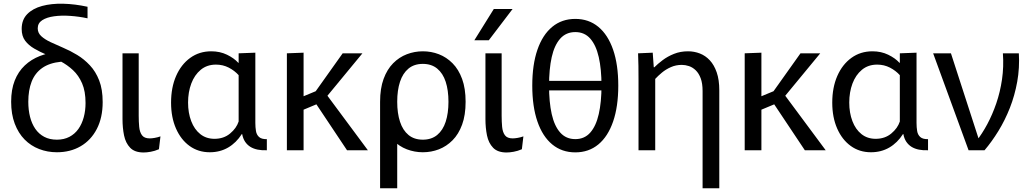

<svg xmlns="http://www.w3.org/2000/svg" viewBox="-20 -806 5534 1030"><path d="M294.8 -527.6 307.9 -474.9Q245.2 -468.7 206.4 -441.3Q167.6 -413.9 149.7 -368Q131.8 -322.1 131.8 -260Q131.8 -216.8 141 -179.8Q150.3 -142.8 169.2 -115.1Q188.2 -87.4 217.1 -72.1Q245.9 -56.7 285.2 -56.7Q323.3 -56.7 352.3 -71.9Q381.3 -87.1 400.5 -114.1Q419.6 -141.2 429.2 -176.9Q438.9 -212.5 438.9 -253.4Q438.9 -316.4 420.4 -358.9Q402 -401.4 371.5 -429.7Q341.1 -458 304.5 -477.2Q267.9 -496.4 231 -512Q194.1 -527.6 163.6 -545.4Q133.2 -563.1 114.7 -587.8Q96.3 -612.6 96.3 -650.7Q96.3 -699.7 125.9 -730.1Q155.5 -760.4 205.8 -774Q256 -787.6 319.2 -786Q382.4 -784.4 449.6 -769.7V-707.7Q403.7 -717.6 356.6 -720.8Q309.6 -724.1 270.1 -718.6Q230.6 -713.2 206.5 -697.6Q182.4 -681.9 182.4 -653.9Q182.4 -629.5 201.2 -612.1Q220.1 -594.7 251.1 -580.1Q282.2 -565.5 319.6 -549.5Q357.1 -533.6 394.1 -511.2Q431.1 -488.8 462.1 -455.7Q493.2 -422.7 512 -374.7Q530.8 -326.8 530.8 -258.4Q530.8 -174.7 499.3 -114.1Q467.8 -53.5 412.5 -21.4Q357.1 10.8 285.2 10.8Q234.6 10.8 190 -6.5Q145.4 -23.7 111.9 -57.7Q78.4 -91.6 59.1 -142.6Q39.8 -193.6 39.8 -260Q39.8 -325.3 58.9 -373.7Q78.1 -422.1 112.9 -454.9Q147.7 -487.7 194.1 -505.6Q240.6 -523.6 294.8 -527.6Z M832.6 -5.4Q810.1 4.3 788.7 8.1Q767.4 12 750.5 12Q702.9 12 678.4 -13.3Q653.9 -38.6 645.5 -79.5Q637.2 -120.3 637.2 -166.5V-520H724.1V-185.1Q724.1 -153.6 726.7 -125.6Q729.3 -97.6 741.6 -80.6Q753.9 -63.6 783.4 -63.6Q794.4 -63.6 809.9 -66.3Q825.3 -68.9 840.8 -74.4Z M1105.4 10.8Q1043.8 10.8 997.2 -22.8Q950.5 -56.4 924.1 -116.5Q897.7 -176.6 897.7 -255.2Q897.7 -336.6 924.7 -398.4Q951.7 -460.2 1000.4 -495.5Q1049.2 -530.8 1113.4 -530.8Q1159.9 -530.8 1197.7 -512.5Q1235.5 -494.2 1258.2 -469.2H1260.2V-520L1349.8 -523.4V-146.4Q1349.8 -123.4 1353.1 -103.4Q1356.3 -83.3 1369.6 -71.2Q1382.8 -59 1411.5 -59.4V0Q1385.1 1.2 1362.6 -3.3Q1340.1 -7.8 1323.2 -18.2Q1306.3 -28.7 1294.9 -45.6Q1283.6 -62.6 1279.1 -86.7H1277.1Q1247.4 -40 1203.9 -14.6Q1160.3 10.8 1105.4 10.8ZM1130.7 -61.3Q1180.3 -61.3 1214.4 -89.8Q1248.6 -118.3 1260.2 -154.3V-402.8Q1238.4 -427.1 1207.1 -443.3Q1175.7 -459.4 1138.7 -459.4Q1090.3 -459.4 1056.8 -431.6Q1023.3 -403.7 1006.1 -357.7Q988.9 -311.6 988.9 -255.9Q988.9 -200.5 1005.8 -156.2Q1022.7 -111.8 1054.4 -86.6Q1086.1 -61.3 1130.7 -61.3Z M1519 -520 1608.6 -523.4V-289.7L1688.3 -322.7L1655.6 -291.2L1818.3 -520H1924.3L1717.2 -268.9L1717.4 -318.2L1953.5 0H1841.6L1655.8 -278.6L1697.9 -254.9L1608.6 -217.6V0H1519Z M2248.3 10.8Q2204.1 10.8 2162.7 -4.9Q2121.3 -20.7 2089 -53.4Q2056.6 -86.1 2037.8 -137.4Q2019 -188.7 2019 -260Q2019 -331.3 2037.8 -382.6Q2056.6 -433.9 2089 -466.6Q2121.3 -499.3 2162.7 -515.1Q2204.1 -530.8 2248.3 -530.8Q2293.4 -530.8 2334.3 -515.1Q2375.2 -499.3 2407.7 -466.6Q2440.2 -433.9 2459 -382.6Q2477.8 -331.3 2477.8 -260Q2477.8 -188.7 2459 -137.4Q2440.2 -86.1 2407.7 -53.4Q2375.2 -20.7 2334.3 -4.9Q2293.4 10.8 2248.3 10.8ZM2019 204V-260H2110.9V204ZM2248.3 -56.7Q2294.6 -56.7 2325.3 -81.9Q2356 -107.2 2370.9 -152.9Q2385.8 -198.6 2385.8 -260Q2385.8 -322 2370.9 -367.4Q2356 -412.8 2325.3 -438.1Q2294.6 -463.3 2248.3 -463.3Q2201.9 -463.3 2171.4 -438.1Q2140.8 -412.8 2125.9 -367.4Q2110.9 -322 2110.9 -260Q2110.9 -198.6 2125.9 -152.9Q2140.8 -107.2 2171.4 -81.9Q2201.9 -56.7 2248.3 -56.7Z M2779.6 -5.4Q2757.1 4.3 2735.7 8.1Q2714.4 12 2697.5 12Q2649.9 12 2625.4 -13.3Q2600.9 -38.6 2592.5 -79.5Q2584.2 -120.3 2584.2 -166.5V-520H2671.1V-185.1Q2671.1 -153.6 2673.7 -125.6Q2676.3 -97.6 2688.6 -80.6Q2700.9 -63.6 2730.4 -63.6Q2741.4 -63.6 2756.9 -66.3Q2772.3 -68.9 2787.8 -74.4ZM2524.7 -590 2629.1 -757.8H2729.9L2602.2 -590Z M3066.3 11.4Q2994.2 11.4 2942.5 -31.2Q2890.7 -73.8 2863.1 -154.1Q2835.4 -234.4 2835.4 -346.6Q2835.4 -459.2 2863.1 -539.3Q2890.7 -619.4 2942.5 -662Q2994.2 -704.6 3066.3 -704.6Q3138.3 -704.6 3189.9 -662Q3241.4 -619.4 3269.1 -539.3Q3296.8 -459.2 3296.8 -346.6Q3296.8 -234.4 3269.1 -154.1Q3241.4 -73.8 3189.9 -31.2Q3138.3 11.4 3066.3 11.4ZM3066.3 -59.7Q3115.7 -59.7 3146.6 -94.8Q3177.5 -129.9 3192.1 -194.1Q3206.8 -258.4 3206.8 -346.6Q3206.8 -435.2 3192.1 -499.5Q3177.5 -563.7 3146.6 -598.8Q3115.7 -633.9 3066.3 -633.9Q3016.8 -633.9 2985.4 -598.8Q2954.1 -563.7 2939.7 -499.5Q2925.4 -435.2 2925.4 -346.6Q2925.4 -258.4 2939.7 -194.1Q2954.1 -129.9 2985.4 -94.8Q3016.8 -59.7 3066.3 -59.7ZM2896.1 -372.2H3234.9V-321.1H2896.1Z M3405.4 -375.5Q3405.4 -417.7 3404.9 -452.7Q3404.4 -487.7 3403 -520L3481.6 -523.4L3487.2 -445.2H3490.4Q3508.2 -463.1 3534.6 -483.1Q3560.9 -503.1 3595.3 -516.9Q3629.6 -530.8 3671.1 -530.8Q3704.3 -530.8 3734.4 -519.1Q3764.6 -507.4 3787.8 -482.5Q3811.1 -457.5 3824.9 -417.7Q3838.7 -377.9 3838.7 -321.7V204H3749.1V-317.7Q3749.1 -358.9 3738.9 -386.1Q3728.7 -413.2 3712.2 -429Q3695.7 -444.8 3676.2 -451.4Q3656.6 -457.9 3637.9 -457.9Q3605.8 -457.9 3579 -445.9Q3552.1 -434 3531.1 -416.6Q3510.1 -399.2 3495 -382.7V0H3405.4Z M3975 -520 4064.6 -523.4V-289.7L4144.3 -322.7L4111.6 -291.2L4274.3 -520H4380.3L4173.2 -268.9L4173.4 -318.2L4409.5 0H4297.6L4111.8 -278.6L4153.9 -254.9L4064.6 -217.6V0H3975Z M4652.4 10.8Q4590.8 10.8 4544.2 -22.8Q4497.5 -56.4 4471.1 -116.5Q4444.7 -176.6 4444.7 -255.2Q4444.7 -336.6 4471.7 -398.4Q4498.7 -460.2 4547.4 -495.5Q4596.2 -530.8 4660.4 -530.8Q4706.9 -530.8 4744.7 -512.5Q4782.5 -494.2 4805.2 -469.2H4807.2V-520L4896.8 -523.4V-146.4Q4896.8 -123.4 4900.1 -103.4Q4903.3 -83.3 4916.6 -71.2Q4929.8 -59 4958.5 -59.4V0Q4932.1 1.2 4909.6 -3.3Q4887.1 -7.8 4870.2 -18.2Q4853.3 -28.7 4841.9 -45.6Q4830.6 -62.6 4826.1 -86.7H4824.1Q4794.4 -40 4750.9 -14.6Q4707.3 10.8 4652.4 10.8ZM4677.7 -61.3Q4727.3 -61.3 4761.4 -89.8Q4795.6 -118.3 4807.2 -154.3V-402.8Q4785.4 -427.1 4754.1 -443.3Q4722.7 -459.4 4685.7 -459.4Q4637.3 -459.4 4603.8 -431.6Q4570.3 -403.7 4553.1 -357.7Q4535.9 -311.6 4535.9 -255.9Q4535.9 -200.5 4552.8 -156.2Q4569.7 -111.8 4601.4 -86.6Q4633.1 -61.3 4677.7 -61.3Z M4985.9 -520H5081.4L5234.3 -48.3H5217.2Q5248.5 -87.9 5276.2 -139.5Q5303.9 -191.1 5324.7 -251.7Q5345.4 -312.3 5355.4 -380.1Q5365.3 -447.9 5360.1 -520H5445.7Q5450.3 -441.7 5437 -367.7Q5423.7 -293.8 5397.6 -227.3Q5371.4 -160.8 5336.1 -103.4Q5300.7 -45.9 5261.7 0H5176Z"/></svg>

Font: Murecho Thin
Style: Regular
Weight: 100
Designer: Neil Summerour
Foundry: Positype
Version: Version 1.010